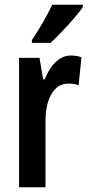

<svg xmlns="http://www.w3.org/2000/svg" viewBox="-20 -786 371 806"><path d="M328 -757V-766H199C178 -721 150 -672 114 -618V-606H192C236 -646 302 -718 328 -757ZM277 -553C227 -553 189 -508 168 -453H161L146 -543H60V0H171V-279C171 -372 207 -435 266 -435C283 -435 298 -433 310 -428L322 -546C305 -551 291 -553 277 -553Z"/></svg>

Font: Noto Sans Myanmar UI ExtraCondensed SemiBold
Style: Regular
Weight: 600
Width: 2
Designer: Monotype Design Team
Foundry: Monotype Imaging Inc.
Version: Version 2.103